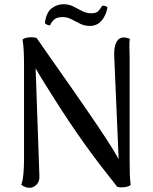

<svg xmlns="http://www.w3.org/2000/svg" viewBox="-20 -879 725 911"><path d="M120 12Q109 12 99 8Q89 4 81 -2Q89 -26 91.5 -58.5Q94 -91 94 -120V-569Q94 -607 92.5 -637.5Q91 -668 87 -691Q94 -698 108.5 -700.5Q123 -703 137 -702Q151 -701 155 -697Q187 -650 229.5 -590Q272 -530 317 -465.5Q362 -401 405.5 -337.5Q449 -274 485 -219Q521 -164 543 -124L522 -611Q520 -646 528.5 -670Q537 -694 556 -700Q565 -702 575.5 -700.5Q586 -699 596 -695Q593 -678 594 -654Q595 -630 595 -612V-118Q595 -80 596 -52Q597 -24 600 -2Q595 4 582.5 7Q570 10 557 10Q544 10 536 7Q496 -43 456.5 -94.5Q417 -146 380 -198Q343 -250 309.5 -300Q276 -350 246.5 -396.5Q217 -443 192 -483Q167 -523 149 -555L167 -43Q168 -18 153.5 -3Q139 12 120 12ZM490 -844Q483 -805 461.5 -780.5Q440 -756 406 -756Q381 -756 360 -766.5Q339 -777 319 -787.5Q299 -798 277 -798Q252 -798 238.5 -787.5Q225 -777 218 -759Q212 -758 205 -761Q198 -764 193 -769Q199 -819 224.5 -839Q250 -859 281 -859Q307 -859 327.5 -848.5Q348 -838 369 -827Q390 -816 414 -816Q437 -816 447 -827Q457 -838 465 -852Q474 -852 479.5 -850.5Q485 -849 490 -844Z"/></svg>

Font: Arima Thin Medium
Style: Regular
Weight: 500
Version: Version 1.100